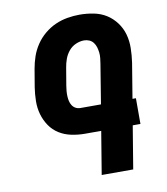

<svg xmlns="http://www.w3.org/2000/svg" viewBox="-83 -813 766 882"><g transform="rotate(-10 300.0 -371.5)"><path d="M320 0 353 -200H277Q245 -200 214 -206.5Q183 -213 157.5 -229Q132 -245 115 -270Q98 -295 89.5 -324.5Q81 -354 81.5 -386.5Q82 -419 87 -451L101 -534Q106 -563 115.5 -590.5Q125 -618 142 -643.5Q159 -669 183 -689Q207 -709 234 -721Q261 -733 290 -738Q319 -743 347 -743Q381 -743 413.5 -736.5Q446 -730 472 -713.5Q498 -697 517 -671.5Q536 -646 544.5 -615.5Q553 -585 552.5 -551.5Q552 -518 547 -484L520 -320H536V-200H500L467 0ZM277 -320H373L403 -504Q405 -517 406.5 -530Q408 -543 406.5 -556Q405 -569 401.5 -581Q398 -593 390.5 -603Q383 -613 371.5 -618Q360 -623 347 -623Q328 -623 308.5 -614.5Q289 -606 275.5 -589.5Q262 -573 255 -553.5Q248 -534 245 -515L231 -432Q229 -420 228 -408Q227 -396 227.5 -384Q228 -372 230.5 -361Q233 -350 239 -340.5Q245 -331 255 -325.5Q265 -320 277 -320Z"/></g></svg>

Font: Iosevka Heavy Extended
Style: Italic
Weight: 900
Width: 7
Italic angle: -9°
Monospace: yes
Designer: Belleve Invis
Foundry: Belleve Invis
Version: Version 32.5.0; ttfautohint (v1.8.4)